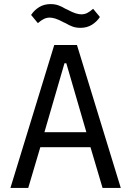

<svg xmlns="http://www.w3.org/2000/svg" viewBox="-20 -918 640 938"><path d="M481 0 422 -199H177L118 0H31L245 -698H356L570 0ZM304 -609H295L197 -272H402ZM300 -805 293 -808 289 -810Q267 -822 251 -827Q235 -832 223 -832Q208 -832 194.5 -825.5Q181 -819 165 -805L132 -845Q147 -868 171 -883Q195 -898 227 -898Q248 -898 265 -892Q282 -886 300 -875L307 -872L311 -870Q333 -858 349 -853Q365 -848 377 -848Q393 -848 406 -854.5Q419 -861 435 -875L468 -835Q453 -812 429 -797Q405 -782 373 -782Q352 -782 335 -788Q318 -794 300 -805Z"/></svg>

Font: iA Writer Mono V
Style: Regular
Weight: 400
Designer: Mike Abbink, Paul van der Laan, Pieter van Rosmalen
Foundry: Bold Monday
Version: Version 2.000